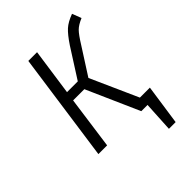

<svg xmlns="http://www.w3.org/2000/svg" viewBox="-199 -629 870 870"><g transform="rotate(-45 235.5 -194.5)"><path d="M371 -48H435L407 145H364L372 0H332L220 -253H148L113 0H57L131 -523H187L155 -299H224L314 -440Q342 -482 363 -501Q384 -520 422 -534L439 -490Q408 -477 392.5 -461.5Q377 -446 351 -404L269 -276Z"/></g></svg>

Font: Fira Sans Condensed Light
Style: Italic
Weight: 300
Width: 3
Italic angle: -8°
Designer: Carrois Corporate & Edenspiekermann AG
Foundry: Carrois Corporate GbR & Edenspiekermann AG
Version: Version 4.203